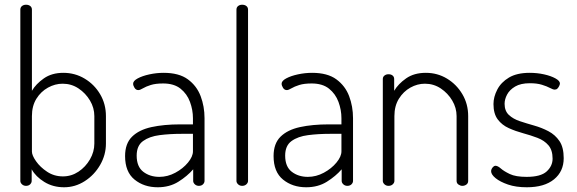

<svg xmlns="http://www.w3.org/2000/svg" viewBox="-20 -786 2441 812"><path d="M251 6Q204 6 167.5 -16.5Q131 -39 114 -70V-21Q114 -13 107.5 -6.5Q101 0 90 0Q80 0 73 -6.5Q66 -13 66 -21V-745Q66 -755 73 -760.5Q80 -766 90 -766Q101 -766 108 -760.5Q115 -755 115 -745V-402Q132 -431 165.5 -454.5Q199 -478 248 -478Q297 -478 338 -453.5Q379 -429 403.5 -387.5Q428 -346 428 -295V-179Q428 -131 403.5 -88.5Q379 -46 338.5 -20Q298 6 251 6ZM246 -40Q282 -40 312 -60Q342 -80 360.5 -112Q379 -144 379 -179V-295Q379 -330 360.5 -361Q342 -392 312 -412Q282 -432 245 -432Q213 -432 183 -415.5Q153 -399 134 -368.5Q115 -338 115 -295V-145Q115 -129 132.5 -104Q150 -79 179.5 -59.5Q209 -40 246 -40Z M647 6Q589 6 549 -26.5Q509 -59 509 -126Q509 -179 538.5 -208Q568 -237 620.5 -248.5Q673 -260 742 -260H796V-286Q796 -321 783.5 -355Q771 -389 743.5 -411Q716 -433 670 -433Q638 -433 617.5 -426.5Q597 -420 584.5 -412.5Q572 -405 565 -405Q555 -405 549 -414.5Q543 -424 543 -432Q543 -444 562.5 -454.5Q582 -465 612 -471.5Q642 -478 672 -478Q737 -478 774.5 -450.5Q812 -423 828.5 -379.5Q845 -336 845 -286V-21Q845 -13 838.5 -6.5Q832 0 821 0Q811 0 804 -6.5Q797 -13 797 -21V-70Q772 -41 734.5 -17.5Q697 6 647 6ZM654 -38Q689 -38 721.5 -55.5Q754 -73 775 -98.5Q796 -124 796 -146V-220H747Q698 -220 655 -214.5Q612 -209 585 -189.5Q558 -170 558 -128Q558 -81 586 -59.5Q614 -38 654 -38Z M1004 0Q994 0 987 -6.5Q980 -13 980 -21V-745Q980 -755 987 -760.5Q994 -766 1004 -766Q1015 -766 1022 -760.5Q1029 -755 1029 -745V-21Q1029 -13 1022 -6.5Q1015 0 1004 0Z M1275 6Q1217 6 1177 -26.5Q1137 -59 1137 -126Q1137 -179 1166.5 -208Q1196 -237 1248.5 -248.5Q1301 -260 1370 -260H1424V-286Q1424 -321 1411.5 -355Q1399 -389 1371.5 -411Q1344 -433 1298 -433Q1266 -433 1245.5 -426.5Q1225 -420 1212.5 -412.5Q1200 -405 1193 -405Q1183 -405 1177 -414.5Q1171 -424 1171 -432Q1171 -444 1190.5 -454.5Q1210 -465 1240 -471.5Q1270 -478 1300 -478Q1365 -478 1402.5 -450.5Q1440 -423 1456.5 -379.5Q1473 -336 1473 -286V-21Q1473 -13 1466.5 -6.5Q1460 0 1449 0Q1439 0 1432 -6.5Q1425 -13 1425 -21V-70Q1400 -41 1362.5 -17.5Q1325 6 1275 6ZM1282 -38Q1317 -38 1349.5 -55.5Q1382 -73 1403 -98.5Q1424 -124 1424 -146V-220H1375Q1326 -220 1283 -214.5Q1240 -209 1213 -189.5Q1186 -170 1186 -128Q1186 -81 1214 -59.5Q1242 -38 1282 -38Z M1623 0Q1613 0 1606 -6.5Q1599 -13 1599 -21V-452Q1599 -461 1606 -466.5Q1613 -472 1623 -472Q1634 -472 1640.5 -466.5Q1647 -461 1647 -452V-402Q1664 -431 1697.5 -454.5Q1731 -478 1781 -478Q1830 -478 1870.5 -453.5Q1911 -429 1935.5 -387.5Q1960 -346 1960 -295V-21Q1960 -11 1952.5 -5.5Q1945 0 1935 0Q1927 0 1919 -5.5Q1911 -11 1911 -21V-295Q1911 -330 1892.5 -361Q1874 -392 1844 -412Q1814 -432 1777 -432Q1745 -432 1715.5 -415.5Q1686 -399 1667 -368.5Q1648 -338 1648 -295V-21Q1648 -13 1641 -6.5Q1634 0 1623 0Z M2208 6Q2162 6 2128.5 -5.5Q2095 -17 2076 -32.5Q2057 -48 2057 -62Q2057 -67 2059.5 -72Q2062 -77 2066.5 -81Q2071 -85 2075 -85Q2085 -85 2098 -73.5Q2111 -62 2136 -50Q2161 -38 2207 -38Q2267 -38 2292 -61Q2317 -84 2317 -115Q2317 -151 2299.5 -171.5Q2282 -192 2253 -203Q2224 -214 2192.5 -222.5Q2161 -231 2132 -244Q2103 -257 2085 -281Q2067 -305 2067 -346Q2067 -376 2083 -407Q2099 -438 2132.5 -458Q2166 -478 2220 -478Q2252 -478 2281 -471.5Q2310 -465 2329 -454.5Q2348 -444 2348 -433Q2348 -429 2345 -422.5Q2342 -416 2337.5 -411.5Q2333 -407 2326 -407Q2319 -407 2306 -414Q2293 -421 2272 -427.5Q2251 -434 2221 -434Q2182 -434 2158.5 -420Q2135 -406 2124.5 -386Q2114 -366 2114 -347Q2114 -317 2132 -300Q2150 -283 2178.5 -273.5Q2207 -264 2239 -255Q2271 -246 2299.5 -231Q2328 -216 2346 -189.5Q2364 -163 2364 -117Q2364 -61 2323 -27.5Q2282 6 2208 6Z"/></svg>

Font: Dosis ExtraLight Light
Style: Regular
Weight: 300
Version: Version 3.001; ttfautohint (v1.8.2)